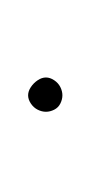

<svg xmlns="http://www.w3.org/2000/svg" viewBox="17 -550 65 140"><g transform="rotate(-90 50.0 -480.5)"><path d="M38 -480Q38 -477 39.5 -474Q41 -471 44 -469.5Q47 -468 50 -468Q53 -468 56 -469.5Q59 -471 61 -474Q63 -477 63 -480Q63 -483 61 -486Q59 -489 56 -491Q53 -493 50 -493Q47 -493 44 -491Q41 -489 39.5 -486Q38 -483 38 -480Z"/></g></svg>

Font: Linefont Thin
Style: Regular
Weight: 100
Monospace: yes
Version: Version 3.002;gftools[0.9.33]